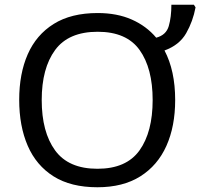

<svg xmlns="http://www.w3.org/2000/svg" viewBox="-20 -780 845 810"><path d="M719 -358Q719 -247 682 -164.5Q645 -82 572 -36Q499 10 391 10Q279 10 206 -36Q133 -82 97 -165Q61 -248 61 -359Q61 -469 97 -551Q133 -633 206.5 -679Q280 -725 392 -725Q474 -725 536 -697.5Q598 -670 639 -621Q681 -632 692 -670Q703 -708 703 -760H798L805 -749Q794 -690 765.5 -640Q737 -590 674 -567Q719 -482 719 -358ZM156 -358Q156 -223 212.5 -145.5Q269 -68 391 -68Q513 -68 568.5 -145.5Q624 -223 624 -358Q624 -492 569 -569Q514 -646 392 -646Q269 -646 212.5 -569Q156 -492 156 -358Z"/></svg>

Font: Go Noto Kurrent-Regular
Style: Regular
Weight: 400
Designer: Monotype Design Team
Foundry: Monotype Imaging Inc.
Version: Version 2.012; ttfautohint (v1.8.4.7-5d5b)